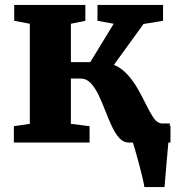

<svg xmlns="http://www.w3.org/2000/svg" viewBox="-20 -576 719 776"><path d="M36 0V-66L100.5 -75.5V-480L37.5 -492V-556H325V-492L266.5 -480V-325H345L439.5 -480L374 -492V-556H639V-492L560 -479L440.5 -314Q472 -300.5 495.8 -274Q519.5 -247.5 537.5 -215.8Q555.5 -184 570 -154.2Q584.5 -124.5 597.8 -103.8Q611 -83 625 -79L632.5 -77H666.5Q666 -73.5 666 -68.5L669 -67.5V0H660.5Q657.5 34 654.2 71Q651 108 648.5 137.8Q646 167.5 645 180H563.5Q561.5 165.5 555.2 139.2Q549 113 541.2 84.2Q533.5 55.5 526.8 32.2Q520 9 517 0H499.5Q478 0 461.5 -18.8Q445 -37.5 431.5 -66.8Q418 -96 405.2 -129.2Q392.5 -162.5 378.5 -191.8Q364.5 -221 347 -239.8Q329.5 -258.5 306 -258.5H266.5V-75.5L342 -66V0Z"/></svg>

Font: Merriweather Black
Style: Regular
Weight: 900
Designer: Eben Sorkin
Foundry: Eben Sorkin
Version: Version 2.200;gftools[0.9.31]